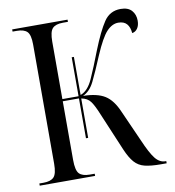

<svg xmlns="http://www.w3.org/2000/svg" viewBox="-81 -792 788 864"><g transform="rotate(-10 313.0 -360.0)"><path d="M31 0V-10H50Q83 -10 97.5 -25Q112 -40 112 -86V-630Q112 -675 97.5 -689.5Q83 -704 50 -704H31V-714H284V-704H261Q228 -704 213.5 -689Q199 -674 199 -629V-366H273V-544H283V-370Q317 -382 339.5 -432Q362 -482 390 -555Q423 -638 450.5 -679Q478 -720 527 -720Q561 -720 577.5 -701.5Q594 -683 594 -655Q594 -633 584.5 -619.5Q575 -606 560 -604Q558 -631 545 -646Q532 -661 506 -661Q478 -661 453 -634.5Q428 -608 395 -531Q365 -459 345 -418.5Q325 -378 293 -364Q357 -363 392.5 -341Q428 -319 452 -262L514 -123Q541 -60 561 -35Q581 -10 607 -10H611V0H585Q539 0 511 -7Q483 -14 464.5 -35Q446 -56 429 -96L356 -269Q339 -311 325 -330Q311 -349 283 -354V-174H273V-356H199V-88Q199 -40 213.5 -25Q228 -10 261 -10H284V0Z"/></g></svg>

Font: Noto Serif Display Condensed
Style: Regular
Weight: 400
Width: 3
Designer: Monotype Design Team
Foundry: Monotype Imaging Inc.
Version: Version 2.009